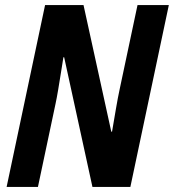

<svg xmlns="http://www.w3.org/2000/svg" viewBox="-20 -734 683 754"><path d="M6 0 157 -714H308L417 -217H420Q427 -258 435 -305Q443 -352 450 -384L520 -714H643L492 0H343L232 -509H229Q225 -484 219.5 -449.5Q214 -415 208.5 -382Q203 -349 198 -326L129 0Z"/></svg>

Font: Noto Sans Condensed
Style: Bold Italic
Weight: 700
Width: 3
Italic angle: -12°
Designer: Monotype Design Team
Foundry: Monotype Imaging Inc.
Version: Version 2.013; ttfautohint (v1.8.4.7-5d5b)